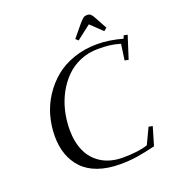

<svg xmlns="http://www.w3.org/2000/svg" viewBox="-159 -1016 1032 1147"><g transform="rotate(-20 357.0 -443.0)"><path d="M97.2 -279.8Q97.2 -346.2 114.7 -408.9Q132.3 -471.7 168.2 -526.6Q204.1 -581.5 253.9 -622.8Q303.7 -664.1 372.8 -688Q441.9 -711.9 522 -711.9Q597.7 -711.9 683.1 -688L689.9 -707L713.9 -702.1L668 -559.1L644 -564L658.2 -665Q616.7 -676.8 586.7 -679.9Q556.6 -683.1 517.1 -683.1Q456.5 -683.1 404.1 -660.9Q351.6 -638.7 313.5 -600.6Q275.4 -562.5 248 -512Q220.7 -461.4 207.3 -403.8Q193.8 -346.2 193.8 -286.1Q193.8 -208 220.7 -148.9Q247.6 -89.8 303.2 -55.9Q358.9 -22 437 -22Q534.2 -22 595.2 -42L643.1 -143.1L668 -138.2L633.8 -22Q565.4 -5.4 515.9 2.2Q466.3 9.8 408.2 9.8Q329.1 9.8 268.8 -11.7Q208.5 -33.2 171.4 -72.5Q134.3 -111.8 115.7 -163.8Q97.2 -215.8 97.2 -279.8ZM411.1 -785.2 476.1 -863.8Q494.1 -883.8 502.9 -889.9Q511.7 -896 524.9 -896Q539.1 -896 547.9 -888.9Q556.6 -881.8 565.9 -863.8L608.9 -785.2L589.8 -770L517.1 -839.8L426.8 -770Z"/></g></svg>

Font: Dehuti
Style: Bold-Italic
Weight: 700
Version: Version 1.2